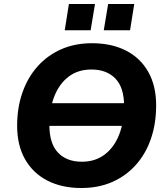

<svg xmlns="http://www.w3.org/2000/svg" viewBox="-20 -933 836 964"><path d="M145 -301 163 -415H680L661 -301ZM388 11Q291 11 218.5 -26Q146 -63 106 -133Q66 -203 66 -302Q66 -392 92.5 -468Q119 -544 168.5 -599.5Q218 -655 287 -685.5Q356 -716 442 -716Q540 -716 612.5 -679Q685 -642 724.5 -572Q764 -502 764 -404Q764 -313 738 -237Q712 -161 662.5 -105.5Q613 -50 544 -19.5Q475 11 388 11ZM391 -121Q458 -121 505.5 -157Q553 -193 578 -256.5Q603 -320 603 -401Q603 -494 559 -539Q515 -584 439 -584Q372 -584 325 -548.5Q278 -513 253 -450Q228 -387 228 -304Q228 -212 271.5 -166.5Q315 -121 391 -121ZM501 -781 523 -913H654L633 -781ZM305 -781 326 -913H457L435 -781Z"/></svg>

Font: Nunito Sans 12pt ExtraBold
Style: Italic
Weight: 800
Italic angle: -9°
Designer: Vernon Adams
Foundry: Vernon Adams
Version: Version 3.101;gftools[0.9.27]